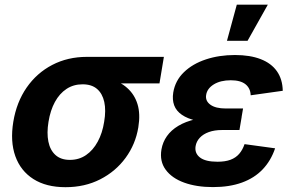

<svg xmlns="http://www.w3.org/2000/svg" viewBox="-20 -779 1234 810"><path d="M256.3 10.7Q174.8 10.7 120.8 -23.7Q66.9 -58.1 44.7 -120.1Q22.5 -182.1 36.1 -265.1Q49.8 -348.1 92.5 -409.7Q135.3 -471.2 200.4 -505.1Q265.6 -539.1 346.7 -539.1H671.4L652.8 -427.2H419.4L328.1 -423.3Q290 -423.3 260.5 -403.8Q231 -384.3 211.7 -348.9Q192.4 -313.5 184.6 -265.1Q176.8 -217.8 184.1 -181.6Q191.4 -145.5 214.1 -125Q236.8 -104.5 274.9 -104.5Q313.5 -104.5 343 -124.8Q372.6 -145 392.3 -181.4Q412.1 -217.8 419.4 -265.1Q427.7 -313.5 419.9 -348.9Q412.1 -384.3 389.4 -403.8Q366.7 -423.3 328.6 -423.3L335 -462.9Q392.6 -462.9 438.7 -449.5Q484.9 -436 516.1 -408.4Q547.4 -380.9 560.1 -339.6Q572.8 -298.3 563.5 -241.7Q551.8 -170.4 509.8 -113Q467.8 -55.7 402.8 -22.5Q337.9 10.7 256.3 10.7Z M878.4 10.3Q809.1 10.3 757.1 -8.5Q705.1 -27.3 679 -63Q652.8 -98.6 661.1 -148.4Q666.5 -179.7 684.3 -204.8Q702.1 -230 732.2 -248Q762.2 -266.1 804.7 -275.9Q847.2 -285.6 901.9 -285.6H999.5L990.2 -230.5H917Q884.8 -230.5 861.1 -221.9Q837.4 -213.4 823 -198Q808.6 -182.6 805.2 -162.6Q800.3 -132.8 823.5 -114.7Q846.7 -96.7 897.5 -96.7Q930.2 -96.7 952.4 -105Q974.6 -113.3 989 -129.9Q1003.4 -146.5 1011.7 -170.9L1140.6 -153.3Q1123 -101.1 1088.1 -64.5Q1053.2 -27.8 1000.7 -8.8Q948.2 10.3 878.4 10.3ZM899.4 -261.2Q846.7 -261.2 808.8 -269.8Q771 -278.3 747.3 -294.7Q723.6 -311 714.8 -334.7Q706.1 -358.4 710.9 -388.7Q719.2 -439 755.9 -474.4Q792.5 -509.8 848.4 -528.3Q904.3 -546.9 971.2 -546.9Q1035.2 -546.9 1079.8 -529.5Q1124.5 -512.2 1148.2 -478.5Q1171.9 -444.8 1172.9 -396L1037.6 -377Q1036.6 -406.7 1015.6 -423.6Q994.6 -440.4 953.6 -440.4Q910.2 -440.4 881.8 -422.9Q853.5 -405.3 849.6 -377.9Q845.7 -353 867.7 -337.2Q889.6 -321.3 932.6 -321.3H1005.4L995.1 -261.2ZM937.5 -606.9 979 -759.3H1109.9L1024.4 -606.9Z"/></svg>

Font: Inter 18pt
Style: Bold Italic
Weight: 700
Italic angle: -9.3988°
Designer: Rasmus Andersson
Foundry: rsms
Version: Version 4.001;git-66647c0bb